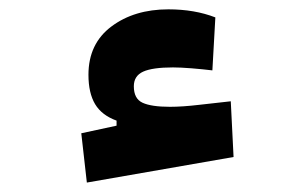

<svg xmlns="http://www.w3.org/2000/svg" viewBox="-20 -367 626 407"><path d="M164.1 20 152.3 -84.5 227.1 -100.6V-111.3Q195.8 -122.6 181.6 -146.2Q167.5 -169.9 167.5 -208.5Q167.5 -274.4 216.1 -310.8Q264.6 -347.2 336.9 -347.2Q392.6 -347.2 436.5 -330.1L430.2 -217.8Q410.2 -220.2 386.2 -222.2Q362.3 -224.1 346.7 -224.1Q303.2 -224.1 283.4 -215.1Q263.7 -206.1 263.7 -184.1Q263.7 -157.7 282.2 -149.2Q300.8 -140.6 340.3 -140.6Q366.7 -140.6 402.3 -144.8Q438 -148.9 469.2 -152.3L475.1 -34.2Z"/></svg>

Font: Cascadia Mono PL
Style: Bold
Weight: 700
Monospace: yes
Designer: Aaron Bell
Foundry: Saja Typeworks
Version: Version 2404.023; ttfautohint (v1.8.4)